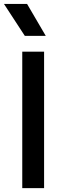

<svg xmlns="http://www.w3.org/2000/svg" viewBox="-23 -965 337 985"><path d="M91.2 0V-700H203.2V0ZM104.4 -780.9 -2.6 -944.8H115.9L211.8 -780.9Z"/></svg>

Font: Geologica-Sharp
Style: Regular
Weight: 100
Designer: Sindre Bremnes, Frode Helland
Foundry: Monokrom Skriftforlag AS
Version: Version 1.010;gftools[0.9.28]